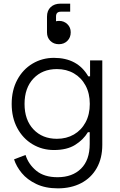

<svg xmlns="http://www.w3.org/2000/svg" viewBox="-20 -818 656 1052"><path d="M540.5 -24.5 471.5 -29V-93.5H461.5Q436.5 -52 391.5 -24Q346.5 4 275.5 4Q211.2 4 158.2 -27.6Q105.2 -59.2 74.6 -116.4Q44 -173.5 44 -248.5Q44 -323.5 74.6 -380.6Q105.2 -437.8 158.2 -469.4Q211.2 -501 275.5 -501Q405 -501 463.5 -399.8H473.5V-487H540.5ZM291.8 -439.5Q212.2 -439.5 163.4 -387.9Q114.5 -336.2 114.5 -248.5Q114.5 -160.8 163.4 -109.1Q212.2 -57.5 291.8 -57.5Q344.2 -57.5 385 -81.1Q425.8 -104.8 448.9 -147.9Q472 -191 472 -248.5Q472 -306 448.9 -349.1Q425.8 -392.2 385 -415.9Q344.2 -439.5 291.8 -439.5ZM119.8 31Q136 82.2 179.1 117.6Q222.2 153 295.2 153Q376.5 153 424 106Q471.5 59 471.5 -29L540.5 -24.5Q540.5 49.2 510 103Q479.5 156.8 424.6 185.4Q369.8 214 296.5 214Q228.8 214 178.9 190.2Q129 166.5 99.2 130.2Q69.5 94 57 55.2ZM367.5 -641Q367.5 -612.5 349.1 -594.1Q330.8 -575.8 302.5 -575.8Q274.2 -575.8 255.9 -594Q237.5 -612.2 237.5 -640.5V-726.8Q237.5 -760.2 257.8 -779.1Q278 -798 311.5 -798H364.5V-754H314.5Q300.2 -754 293.6 -747.5Q287 -741 287 -727.5V-701.5Q293.5 -703.5 304.5 -703.5Q330.5 -703.5 349 -685.8Q367.5 -668 367.5 -641Z"/></svg>

Font: Space Grotesk Variable
Style: Regular
Weight: 400
Designer: Florian Karsten (Space Grotesk), Colophon Foundry (Space Mono)
Foundry: Florian Karsten
Version: Version 1.106